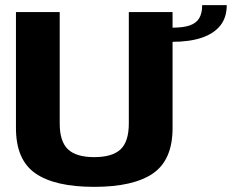

<svg xmlns="http://www.w3.org/2000/svg" viewBox="-20 -722 901 746"><path d="M346 4Q499 4 574.8 -48.5Q650.5 -101 650.5 -224.5V-675H480.5V-242.5Q480.5 -172 448.5 -141.8Q416.5 -111.5 346 -111.5Q276 -111.5 244 -142Q212 -172.5 212 -242.5V-675H42V-224.5Q42 -101 117.5 -48.5Q193 4 346 4ZM649.5 -614.5V-559.5Q716 -559.5 763.2 -575.2Q810.5 -591 835.8 -622.5Q861 -654 861 -702H765.5Q765.5 -670.5 754 -651.2Q742.5 -632 717.2 -623.2Q692 -614.5 649.5 -614.5Z"/></svg>

Font: Anybody UltraCondensed Thin
Style: Bold
Weight: 700
Version: Version 1.111